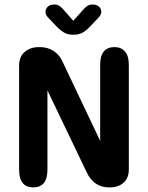

<svg xmlns="http://www.w3.org/2000/svg" viewBox="-20 -830 659 854"><path d="M128 3.5Q65 3.5 65 -75.5V-538Q65 -578 90 -599.2Q115 -620.5 153.5 -620.5H157Q192 -620.5 219 -603Q246 -585.5 260 -552L425.5 -203.5V-542Q425.5 -620.5 489.5 -620.5Q519 -620.5 536 -600.8Q553 -581 553 -542V-76.5Q553 -38 529.5 -17.2Q506 3.5 468 3.5H465Q430 3.5 404.8 -14.5Q379.5 -32.5 365 -65L191 -428V-75.5Q191 3.5 128 3.5ZM418.5 -752 390 -722Q369.5 -699 351.5 -687.2Q333.5 -675.5 306 -675.5Q279 -675.5 261 -687.5Q243 -699.5 222.5 -722L194 -752Q182.5 -763.5 182.5 -777.5Q182.5 -791.5 193 -800.8Q203.5 -810 221 -810Q236 -810 246.2 -802.5Q256.5 -795 266.5 -782.5L306 -737.5L346 -782.5Q355.5 -794 366 -802Q376.5 -810 391.5 -810Q409 -810 419.8 -801Q430.5 -792 430.5 -777.5Q430.5 -765 418.5 -752Z"/></svg>

Font: Sono ExtraLight Monospace SemiBold
Style: Regular
Weight: 600
Version: Version 2.112